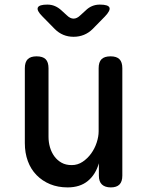

<svg xmlns="http://www.w3.org/2000/svg" viewBox="-20 -805 640 835"><path d="M409 -234V-508Q409 -535 421.5 -547.5Q434 -560 461 -560Q487 -560 499.5 -547.5Q512 -535 512 -508V-41Q512 -15 499.5 -2.5Q487 10 462 10Q437 10 423.5 -2.5Q410 -15 410 -41V-95Q396 -46 362 -18Q328 10 274 10Q232 10 198 -4Q164 -18 139 -43.5Q114 -69 101 -104.5Q88 -140 88 -183V-508Q88 -535 100.5 -547.5Q113 -560 139 -560Q166 -560 178.5 -547.5Q191 -535 191 -508V-210Q191 -186 197.5 -164Q204 -142 216.5 -125Q229 -108 247.5 -97.5Q266 -87 292 -87Q318 -87 339.5 -101.5Q361 -116 376.5 -137.5Q392 -159 400.5 -185Q409 -211 409 -234ZM186 -785Q204 -785 219 -778.5Q234 -772 247 -760L270 -739Q285 -724 300 -724Q315 -724 330 -739L352 -759Q365 -772 380.5 -778.5Q396 -785 414 -785Q451 -785 456 -772Q461 -759 436 -733L383 -679Q366 -662 345 -653.5Q324 -645 300 -645Q276 -645 255.5 -653.5Q235 -662 218 -679L164 -734Q139 -759 144.5 -772Q150 -785 186 -785Z"/></svg>

Font: Maple Mono NL Medium
Style: Regular
Weight: 500
Monospace: yes
Designer: subframe7536
Version: Version 7.000